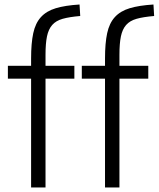

<svg xmlns="http://www.w3.org/2000/svg" viewBox="-20 -832 704 852"><path d="M118 -483H15V-540H118V-572Q118 -640 127.5 -684.5Q137 -729 161.5 -756Q186 -783 227.5 -795.5Q269 -808 333 -812L336 -761Q288 -757 258 -748.5Q228 -740 211.5 -721Q195 -702 188.5 -670.5Q182 -639 182 -589V-540H310V-483H182V0H118ZM446 -483H343V-540H446V-572Q446 -640 455.5 -684.5Q465 -729 489.5 -756Q514 -783 555.5 -795.5Q597 -808 661 -812L664 -761Q616 -757 586 -748.5Q556 -740 539.5 -721Q523 -702 516.5 -670.5Q510 -639 510 -589V-540H638V-483H510V0H446Z"/></svg>

Font: Encode Sans Narrow
Style: Light
Weight: 300
Designer: Pablo Impallari, Andres Torresi
Foundry: Pablo Impallari, Andres Torresi
Version: Version 1.000; ttfautohint (v1.00) -l 8 -r 50 -G 200 -x 14 -